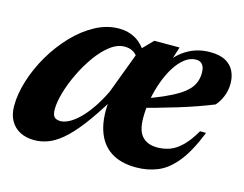

<svg xmlns="http://www.w3.org/2000/svg" viewBox="-74 -586 905 713"><g transform="rotate(15 378.0 -229.5)"><path d="M517.5 -392 506 -389Q528 -426.5 566.8 -449.2Q605.5 -472 654 -472Q691.5 -472 714 -459.2Q736.5 -446.5 746.5 -425.2Q756.5 -404 756.5 -378.5Q756.5 -352 747 -328.8Q737.5 -305.5 723 -289.5Q694.5 -278 660.5 -266Q626.5 -254 589.8 -242.8Q553 -231.5 515.2 -221Q477.5 -210.5 441.5 -202L443.5 -236Q493 -253 527.8 -268.2Q562.5 -283.5 585.2 -297.8Q608 -312 620.5 -326.5Q633 -341 638.2 -356.5Q643.5 -372 643.5 -389Q643.5 -403 639.8 -412.2Q636 -421.5 628.8 -426.5Q621.5 -431.5 610.5 -431.5Q588 -431.5 568 -416.2Q548 -401 531.2 -374.8Q514.5 -348.5 502.2 -315.2Q490 -282 483 -245.2Q476 -208.5 476 -172.5Q476 -122.5 496.5 -100.8Q517 -79 554 -79Q580 -79 603 -87.5Q626 -96 648.2 -117.8Q670.5 -139.5 693 -178.5L716 -178Q685.5 -101.5 652 -60Q618.5 -18.5 580.2 -2.8Q542 13 497 13Q438 13 399.5 -12.2Q361 -37.5 345 -87.8Q329 -138 338 -212.5L349 -209Q307.5 -140.5 273.8 -96.8Q240 -53 211.5 -29.2Q183 -5.5 157.2 3.8Q131.5 13 106 13Q75 13 51.5 1Q28 -11 14.8 -34.2Q1.5 -57.5 1.5 -91Q1.5 -137 17.8 -189Q34 -241 63 -290.5Q92 -340 130.5 -380.5Q169 -421 213.5 -445Q258 -469 305 -469Q340 -469 368 -453Q396 -437 419 -399L400 -370Q393 -388.5 378.5 -399Q364 -409.5 342 -409.5Q314 -409.5 286.5 -388.5Q259 -367.5 234.5 -333.2Q210 -299 191 -259.5Q172 -220 161.2 -182.5Q150.5 -145 150.5 -118Q150.5 -97 158 -88.8Q165.5 -80.5 182.5 -80.5Q196 -80.5 213.8 -89.5Q231.5 -98.5 251.2 -117.2Q271 -136 291.2 -165Q311.5 -194 330.5 -233L399 -415L442 -459H539Z"/></g></svg>

Font: Newsreader 36pt
Style: Bold Italic
Weight: 700
Italic angle: -17°
Designer: Hugues Gentile
Foundry: Production Type
Version: Version 1.003